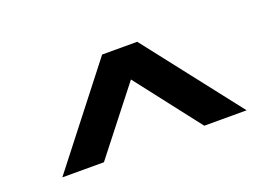

<svg xmlns="http://www.w3.org/2000/svg" viewBox="-62 -894 992 694"><g transform="rotate(-20 433.5 -547.0)"><path d="M79 -363 366 -731H501L788 -363H625L394 -661L474 -663L239 -363Z"/></g></svg>

Font: Lexend Zetta SemiBold
Style: Regular
Weight: 600
Designer: Bonnie Shaver-Troup, Thomas Jockin
Foundry: Lexend
Version: Version 1.007